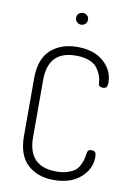

<svg xmlns="http://www.w3.org/2000/svg" viewBox="-100 -980 716 1047"><g transform="rotate(10 258.5 -456.5)"><path d="M425 -557Q424 -578 417.5 -596.5Q411 -615 396.5 -636.5Q382 -658 351 -670.5Q320 -683 276 -683Q122 -683 122 -521V-204Q122 -42 279 -42Q315 -42 341.5 -51Q368 -60 382.5 -71.5Q397 -83 406.5 -103.5Q416 -124 419 -136Q422 -148 425 -169Q427 -190 449 -190Q463 -190 469 -183Q475 -176 475 -156Q475 -90 420.5 -42Q366 6 273 6Q183 6 127.5 -45Q72 -96 72 -204V-521Q72 -629 128.5 -680Q185 -731 276 -731Q368 -731 421.5 -683.5Q475 -636 475 -569Q475 -550 469 -543Q463 -536 450 -536Q425 -536 425 -557ZM249.5 -910Q259 -919 273 -919Q287 -919 296.5 -910Q306 -901 306 -887Q306 -873 296.5 -863.5Q287 -854 273 -854Q259 -854 249.5 -863.5Q240 -873 240 -887Q240 -901 249.5 -910Z"/></g></svg>

Font: Dosis
Style: Light
Weight: 300
Designer: Edgar Tolentino, Pablo Impallari, Igino Marini
Foundry: Edgar Tolentino, Pablo Impallari, Igino Marini
Version: Version 1.007